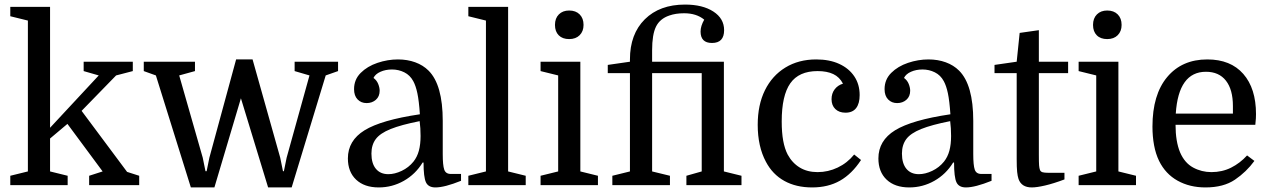

<svg xmlns="http://www.w3.org/2000/svg" viewBox="-20 -810 5559 840"><path d="M370 -41 429 -60 275 -268 199 -204V-60L276 -41V0H25V-41L102 -60V-720L25 -739V-780H199V-251L412 -480L346 -499V-540H561V-499L488 -480L337 -325L536 -58L589 -41V0H370Z M764 -480 867 -120 879 -61H884L896 -120L1013 -550H1085L1206 -120L1218 -61H1222L1234 -120L1334 -480L1269 -499V-540H1459V-499L1405 -480L1256 10H1153L1034 -380L918 10H815L662 -480L609 -499V-540H833V-499Z M1502 -117Q1502 -195 1575 -240Q1648 -285 1817 -310Q1813 -369 1806 -402Q1799 -435 1788 -455Q1774 -481 1749 -493.5Q1724 -506 1695 -506Q1667 -506 1644.5 -496Q1622 -486 1614 -469Q1628 -459 1634.5 -443Q1641 -427 1641 -413Q1641 -388 1624.5 -373.5Q1608 -359 1584 -359Q1560 -359 1544.5 -375Q1529 -391 1529 -420Q1529 -462 1558 -491Q1587 -520 1631.5 -535Q1676 -550 1721 -550Q1762 -550 1796.5 -537.5Q1831 -525 1855 -501Q1917 -439 1917 -281V-136Q1917 -87 1923.5 -68Q1930 -49 1952 -49H1997V-19Q1925 10 1885 10Q1854 10 1843.5 -12.5Q1833 -35 1833 -99H1829Q1798 -48 1747 -19Q1696 10 1637 10Q1574 10 1538 -24Q1502 -58 1502 -117ZM1679 -48Q1707 -48 1737.5 -62.5Q1768 -77 1789 -103Q1805 -123 1812.5 -150.5Q1820 -178 1820 -215Q1820 -232 1819 -248.5Q1818 -265 1816 -280Q1735 -264 1689 -245.5Q1643 -227 1624 -201.5Q1605 -176 1605 -138Q1605 -95 1624.5 -71.5Q1644 -48 1679 -48Z M2106 -60V-720L2029 -739V-780H2203V-60L2280 -41V0H2029V-41Z M2422 -480 2345 -499V-540H2519V-60L2596 -41V0H2345V-41L2422 -60ZM2408 -701Q2408 -730 2425 -747Q2442 -764 2470 -764Q2499 -764 2516 -747Q2533 -730 2533 -701Q2533 -673 2516 -656Q2499 -639 2470 -639Q2441 -639 2424.5 -655.5Q2408 -672 2408 -701Z M2639 -490V-526L2736 -540V-550Q2736 -661 2801 -725.5Q2866 -790 2977 -790Q3054 -790 3101 -759.5Q3148 -729 3148 -678Q3148 -622 3095 -622Q3070 -622 3057.5 -634.5Q3045 -647 3045 -672Q3045 -696 3061 -724Q3027 -752 2973 -752Q2936 -752 2908 -742Q2867 -728 2850 -693.5Q2833 -659 2833 -590V-540H3147V-60L3224 -41V0H2983V-41L3050 -60V-490H2833V-60L2911 -41V0H2659V-41L2736 -60V-490Z M3551 -550Q3609 -550 3651.5 -530.5Q3694 -511 3717.5 -476Q3741 -441 3741 -394Q3741 -357 3725.5 -337Q3710 -317 3679 -317Q3651 -317 3634.5 -333Q3618 -349 3618 -376Q3618 -401 3631.5 -419Q3645 -437 3668 -444Q3653 -473 3625.5 -486Q3598 -499 3557 -499Q3475 -499 3437.5 -445.5Q3400 -392 3400 -279Q3400 -230 3406.5 -194.5Q3413 -159 3426 -134Q3446 -97 3479 -77Q3512 -57 3557 -57Q3603 -57 3645 -77Q3687 -97 3717 -134L3747 -110Q3707 -49 3655 -19.5Q3603 10 3533 10Q3463 10 3411.5 -18.5Q3360 -47 3331 -102Q3295 -169 3295 -264Q3295 -351 3326.5 -415Q3358 -479 3416 -514.5Q3474 -550 3551 -550Z M3823 -117Q3823 -195 3896 -240Q3969 -285 4138 -310Q4134 -369 4127 -402Q4120 -435 4109 -455Q4095 -481 4070 -493.5Q4045 -506 4016 -506Q3988 -506 3965.5 -496Q3943 -486 3935 -469Q3949 -459 3955.5 -443Q3962 -427 3962 -413Q3962 -388 3945.5 -373.5Q3929 -359 3905 -359Q3881 -359 3865.5 -375Q3850 -391 3850 -420Q3850 -462 3879 -491Q3908 -520 3952.5 -535Q3997 -550 4042 -550Q4083 -550 4117.5 -537.5Q4152 -525 4176 -501Q4238 -439 4238 -281V-136Q4238 -87 4244.5 -68Q4251 -49 4273 -49H4318V-19Q4246 10 4206 10Q4175 10 4164.5 -12.5Q4154 -35 4154 -99H4150Q4119 -48 4068 -19Q4017 10 3958 10Q3895 10 3859 -24Q3823 -58 3823 -117ZM4000 -48Q4028 -48 4058.5 -62.5Q4089 -77 4110 -103Q4126 -123 4133.5 -150.5Q4141 -178 4141 -215Q4141 -232 4140 -248.5Q4139 -265 4137 -280Q4056 -264 4010 -245.5Q3964 -227 3945 -201.5Q3926 -176 3926 -138Q3926 -95 3945.5 -71.5Q3965 -48 4000 -48Z M4331 -490V-526L4428 -540L4441 -666L4525 -678V-540H4653V-490H4525V-133Q4525 -99 4526 -86.5Q4527 -74 4530 -66Q4533 -59 4541 -56.5Q4549 -54 4567 -54H4637V-25Q4589 -7 4552.5 1.5Q4516 10 4494 10Q4449 10 4436 -27Q4432 -39 4430 -58Q4428 -77 4428 -114V-490Z M4776 -480 4699 -499V-540H4873V-60L4950 -41V0H4699V-41L4776 -60ZM4762 -701Q4762 -730 4779 -747Q4796 -764 4824 -764Q4853 -764 4870 -747Q4887 -730 4887 -701Q4887 -673 4870 -656Q4853 -639 4824 -639Q4795 -639 4778.5 -655.5Q4762 -672 4762 -701Z M5472 -264H5123Q5123 -191 5143 -143Q5163 -97 5200 -77Q5237 -57 5280 -57Q5327 -57 5366 -76.5Q5405 -96 5436 -130L5468 -106Q5433 -58 5383 -24Q5333 10 5254 10Q5185 10 5132 -19.5Q5079 -49 5051 -106Q5036 -137 5029 -175Q5022 -213 5022 -256Q5022 -396 5086.5 -473Q5151 -550 5262 -550Q5364 -550 5419.5 -486.5Q5475 -423 5475 -311Q5475 -301 5474.5 -292.5Q5474 -284 5472 -264ZM5256 -496Q5136 -496 5124 -313H5374V-346Q5374 -418 5343.5 -457Q5313 -496 5256 -496Z"/></svg>

Font: Domine
Style: Regular
Weight: 400
Designer: Pablo Impallari, Rodrigo Fuenzalida, Brenda Gallo
Foundry: Pablo Impallari, Rodrigo Fuenzalida, Brenda Gallo
Version: Version 2.000